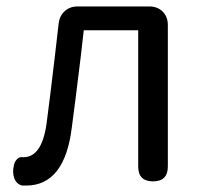

<svg xmlns="http://www.w3.org/2000/svg" viewBox="-20 -563 632 596"><path d="M49 13Q31 9 24 -11Q18 -28 23 -49Q25 -61 33 -69Q41 -77 51 -75Q52 -75 53 -75Q113 -75 126 -191Q135 -258 151 -394Q158 -458 162 -490Q165 -514 181 -528.5Q197 -543 221 -543H334H443Q469 -543 485 -527Q501 -511 501 -485V-46Q501 0 455 0Q409 0 409 -46V-469H240Q237 -443 231 -390Q213 -242 203 -168Q181 13 61 13Q55 13 49 13Z"/></svg>

Font: GenSenRounded TW R
Style: Regular
Weight: 400
Version: Version 1.501;PS 1;hotconv 16.6.51;makeotf.lib2.5.65220